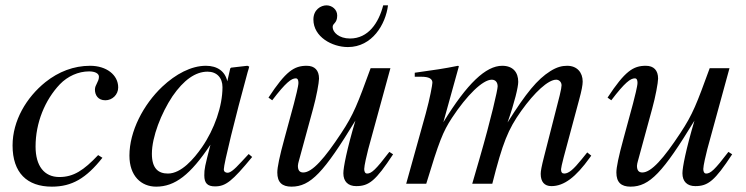

<svg xmlns="http://www.w3.org/2000/svg" viewBox="-20 -687 2790 718"><path d="M347 -107C293 -50 255 -25 202 -25C145 -25 113 -67 113 -139C113 -228 148 -313 204 -372C233 -402 273 -420 313 -420C336 -420 350 -412 350 -400C350 -381 335 -370 335 -352C335 -332 346 -312 374 -312C400 -312 422 -333 422 -360C422 -407 378 -441 317 -441C256 -441 199 -419 150 -380C79 -323 27 -236 27 -143C27 -41 81 11 174 11C249 11 302 -20 363 -97Z M812 -361C812 -290 782 -204 735 -136C705 -93 658 -38 608 -38C572 -38 548 -57 548 -112C548 -175 583 -264 625 -327C667 -388 711 -419 756 -419C791 -419 812 -396 812 -361ZM910 -111 883 -82C853 -49 840 -41 831 -41C823 -41 817 -45 817 -54C817 -74 859 -246 906 -417C909 -427 910 -429 912 -438L905 -441L844 -434L841 -431L830 -383C822 -420 793 -441 750 -441C695 -441 637 -410 587 -363C516 -296 464 -196 464 -105C464 -29 508 11 564 11C634 11 692 -33 767 -146C746 -64 744 -56 744 -31C744 -2 756 10 784 10C824 10 848 -9 923 -100Z M1436 -119C1385 -52 1369 -38 1353 -38C1346 -38 1342 -44 1342 -55C1342 -67 1352 -110 1357 -129L1440 -432H1366C1317 -298 1303 -260 1256 -189C1194 -95 1148 -42 1114 -42C1099 -42 1094 -52 1094 -67C1094 -71 1096 -80 1097 -83L1151 -281C1163 -324 1173 -378 1173 -393C1173 -424 1157 -441 1127 -441C1080 -441 1049 -421 984 -322L998 -312C1049 -379 1070 -394 1086 -394C1093 -394 1096 -388 1096 -377C1096 -365 1085 -322 1079 -299L1044 -170C1025 -101 1017 -61 1017 -42C1017 -5 1035 11 1070 11C1141 11 1191 -42 1309 -236C1277 -128 1264 -61 1264 -39C1264 -8 1282 9 1312 9C1360 9 1385 -11 1450 -110ZM1413 -667C1396 -601 1357 -543 1289 -543C1248 -543 1224 -566 1224 -586C1224 -601 1241 -599 1241 -629C1241 -652 1221 -667 1201 -667C1180 -667 1152 -651 1152 -614C1152 -549 1222 -511 1281 -511C1372 -511 1422 -596 1431 -667Z M2191 -105 2176 -117 2155 -91C2125 -54 2107 -38 2090 -38C2082 -38 2078 -43 2078 -54C2078 -58 2082 -76 2088 -99L2146 -315C2155 -348 2159 -369 2159 -382C2159 -416 2138 -441 2101 -441C2081 -441 2062 -436 2038 -421C1989 -390 1948 -340 1878 -229C1905 -306 1918 -362 1918 -381C1918 -417 1898 -441 1858 -441C1797 -441 1727 -375 1638 -230L1696 -439L1693 -441C1638 -430 1610 -426 1531 -415V-400H1556C1583 -400 1597 -393 1597 -378C1597 -371 1588 -320 1572 -262L1499 0H1574C1622 -158 1636 -194 1670 -246C1726 -331 1785 -389 1819 -389C1832 -389 1841 -380 1841 -364C1841 -351 1817 -245 1773 -93L1746 0H1821C1860 -154 1880 -203 1929 -272C1979 -342 2030 -389 2060 -389C2071 -389 2080 -380 2080 -368C2080 -363 2078 -350 2073 -330L2015 -103C2005 -64 2002 -47 2002 -37C2002 -7 2016 9 2042 9C2089 9 2133 -24 2186 -98Z M2704 -119C2653 -52 2637 -38 2621 -38C2614 -38 2610 -44 2610 -55C2610 -67 2620 -110 2625 -129L2708 -432H2634C2585 -298 2571 -260 2524 -189C2462 -95 2416 -42 2382 -42C2367 -42 2362 -52 2362 -67C2362 -71 2364 -80 2365 -83L2419 -281C2431 -324 2441 -378 2441 -393C2441 -424 2425 -441 2395 -441C2348 -441 2317 -421 2252 -322L2266 -312C2317 -379 2338 -394 2354 -394C2361 -394 2364 -388 2364 -377C2364 -365 2353 -322 2347 -299L2312 -170C2293 -101 2285 -61 2285 -42C2285 -5 2303 11 2338 11C2409 11 2459 -42 2577 -236C2545 -128 2532 -61 2532 -39C2532 -8 2550 9 2580 9C2628 9 2653 -11 2718 -110Z"/></svg>

Font: XITS
Style: Italic
Weight: 400
Italic angle: -16.33°
Designer: MicroPress Inc., with final additions and corrections provided by Coen Hoffman, Elsevier (retired)
Version: Version 1.302